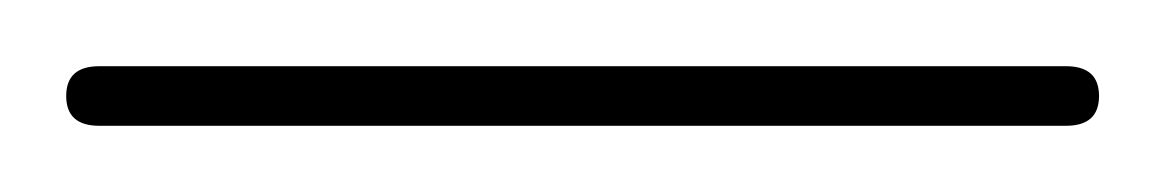

<svg xmlns="http://www.w3.org/2000/svg" viewBox="-20 119 352 58"><path d="M0 148Q0 139 10 139H302Q312 139 312 148Q312 157 302 157H10Q0 157 0 148Z"/></svg>

Font: Fraunces 144pt S000 Light
Style: Regular
Weight: 300
Version: Version 1.000; ttfautohint (v1.8.3)